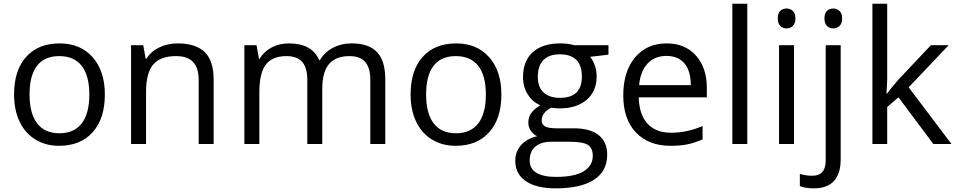

<svg xmlns="http://www.w3.org/2000/svg" viewBox="-20 -780 5185 1040"><path d="M547.9 -268.1Q547.9 -137.2 481.9 -63.7Q416 9.8 299.8 9.8Q228 9.8 172.4 -23.9Q116.7 -57.6 86.4 -120.6Q56.2 -183.6 56.2 -268.1Q56.2 -398.9 121.6 -471.9Q187 -544.9 303.2 -544.9Q415.5 -544.9 481.7 -470.2Q547.9 -395.5 547.9 -268.1ZM140.1 -268.1Q140.1 -165.5 181.2 -111.8Q222.2 -58.1 301.8 -58.1Q381.3 -58.1 422.6 -111.6Q463.9 -165 463.9 -268.1Q463.9 -370.1 422.6 -423.1Q381.3 -476.1 300.8 -476.1Q221.2 -476.1 180.7 -423.8Q140.1 -371.6 140.1 -268.1Z M1056.2 0V-346.2Q1056.2 -411.6 1026.4 -443.8Q996.6 -476.1 933.1 -476.1Q849.1 -476.1 810.1 -430.7Q771 -385.3 771 -280.8V0H689.9V-535.2H755.9L769 -461.9H772.9Q797.9 -501.5 842.8 -523.2Q887.7 -544.9 942.9 -544.9Q1039.6 -544.9 1088.4 -498.3Q1137.2 -451.7 1137.2 -349.1V0Z M1985.8 0V-348.1Q1985.8 -412.1 1958.5 -444.1Q1931.2 -476.1 1873.5 -476.1Q1797.9 -476.1 1761.7 -432.6Q1725.6 -389.2 1725.6 -298.8V0H1644.5V-348.1Q1644.5 -412.1 1617.2 -444.1Q1589.8 -476.1 1531.7 -476.1Q1455.6 -476.1 1420.2 -430.4Q1384.8 -384.8 1384.8 -280.8V0H1303.7V-535.2H1369.6L1382.8 -461.9H1386.7Q1409.7 -501 1451.4 -522.9Q1493.2 -544.9 1544.9 -544.9Q1670.4 -544.9 1709 -454.1H1712.9Q1736.8 -496.1 1782.2 -520.5Q1827.6 -544.9 1885.7 -544.9Q1976.6 -544.9 2021.7 -498.3Q2066.9 -451.7 2066.9 -349.1V0Z M2695.8 -268.1Q2695.8 -137.2 2629.9 -63.7Q2564 9.8 2447.8 9.8Q2376 9.8 2320.3 -23.9Q2264.6 -57.6 2234.4 -120.6Q2204.1 -183.6 2204.1 -268.1Q2204.1 -398.9 2269.5 -471.9Q2335 -544.9 2451.2 -544.9Q2563.5 -544.9 2629.6 -470.2Q2695.8 -395.5 2695.8 -268.1ZM2288.1 -268.1Q2288.1 -165.5 2329.1 -111.8Q2370.1 -58.1 2449.7 -58.1Q2529.3 -58.1 2570.6 -111.6Q2611.8 -165 2611.8 -268.1Q2611.8 -370.1 2570.6 -423.1Q2529.3 -476.1 2448.7 -476.1Q2369.1 -476.1 2328.6 -423.8Q2288.1 -371.6 2288.1 -268.1Z M3275.9 -535.2V-483.9L3176.8 -472.2Q3190.4 -455.1 3201.2 -427.5Q3211.9 -399.9 3211.9 -365.2Q3211.9 -286.6 3158.2 -239.7Q3104.5 -192.9 3010.7 -192.9Q2986.8 -192.9 2965.8 -196.8Q2914.1 -169.4 2914.1 -127.9Q2914.1 -106 2932.1 -95.5Q2950.2 -85 2994.1 -85H3088.9Q3175.8 -85 3222.4 -48.3Q3269 -11.7 3269 58.1Q3269 147 3197.8 193.6Q3126.5 240.2 2989.7 240.2Q2884.8 240.2 2827.9 201.2Q2771 162.1 2771 90.8Q2771 42 2802.2 6.3Q2833.5 -29.3 2890.1 -42Q2869.6 -51.3 2855.7 -70.8Q2841.8 -90.3 2841.8 -116.2Q2841.8 -145.5 2857.4 -167.5Q2873 -189.5 2906.7 -210Q2865.2 -227.1 2839.1 -268.1Q2813 -309.1 2813 -361.8Q2813 -449.7 2865.7 -497.3Q2918.5 -544.9 3015.1 -544.9Q3057.1 -544.9 3090.8 -535.2ZM2849.1 89.8Q2849.1 133.3 2885.7 155.8Q2922.4 178.2 2990.7 178.2Q3092.8 178.2 3141.8 147.7Q3190.9 117.2 3190.9 64.9Q3190.9 21.5 3164.1 4.6Q3137.2 -12.2 3063 -12.2H2965.8Q2910.6 -12.2 2879.9 14.2Q2849.1 40.5 2849.1 89.8ZM2893.1 -363.8Q2893.1 -307.6 2924.8 -278.8Q2956.5 -250 3013.2 -250Q3131.8 -250 3131.8 -365.2Q3131.8 -485.8 3011.7 -485.8Q2954.6 -485.8 2923.8 -455.1Q2893.1 -424.3 2893.1 -363.8Z M3611.8 9.8Q3493.2 9.8 3424.6 -62.5Q3356 -134.8 3356 -263.2Q3356 -392.6 3419.7 -468.8Q3483.4 -544.9 3590.8 -544.9Q3691.4 -544.9 3750 -478.8Q3808.6 -412.6 3808.6 -304.2V-252.9H3439.9Q3442.4 -158.7 3487.5 -109.9Q3532.7 -61 3614.7 -61Q3701.2 -61 3785.6 -97.2V-24.9Q3742.7 -6.3 3704.3 1.7Q3666 9.8 3611.8 9.8ZM3589.8 -477.1Q3525.4 -477.1 3487.1 -435.1Q3448.7 -393.1 3441.9 -318.8H3721.7Q3721.7 -395.5 3687.5 -436.3Q3653.3 -477.1 3589.8 -477.1Z M4027.8 0H3946.8V-759.8H4027.8Z M4280.8 0H4199.7V-535.2H4280.8ZM4192.9 -680.2Q4192.9 -708 4206.5 -720.9Q4220.2 -733.9 4240.7 -733.9Q4260.3 -733.9 4274.4 -720.7Q4288.6 -707.5 4288.6 -680.2Q4288.6 -652.8 4274.4 -639.4Q4260.3 -626 4240.7 -626Q4220.2 -626 4206.5 -639.4Q4192.9 -652.8 4192.9 -680.2Z M4387.7 240.2Q4341.3 240.2 4312.5 228V162.1Q4346.2 171.9 4378.9 171.9Q4417 171.9 4434.8 151.1Q4452.6 130.4 4452.6 87.9V-535.2H4533.7V82Q4533.7 240.2 4387.7 240.2ZM4445.8 -680.2Q4445.8 -708 4459.5 -720.9Q4473.1 -733.9 4493.7 -733.9Q4513.2 -733.9 4527.3 -720.7Q4541.5 -707.5 4541.5 -680.2Q4541.5 -652.8 4527.3 -639.4Q4513.2 -626 4493.7 -626Q4473.1 -626 4459.5 -639.4Q4445.8 -652.8 4445.8 -680.2Z M4785.6 -273.9Q4806.6 -303.7 4849.6 -352.1L5022.5 -535.2H5118.7L4901.9 -307.1L5133.8 0H5035.6L4846.7 -252.9L4785.6 -200.2V0H4705.6V-759.8H4785.6V-356.9Q4785.6 -330.1 4781.7 -273.9Z"/></svg>

Font: Zoram GWebM
Style: Regular
Weight: 400
Foundry: Ascender Corporation
Version: Version 1.000